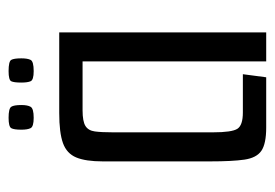

<svg xmlns="http://www.w3.org/2000/svg" viewBox="-114 -510 625 436"><g transform="rotate(-90 198.0 -292.5)"><path d="M126 0Q89 0 73 -11Q57 -22 53 -49.5Q49 -77 49 -128V-371Q49 -410 58 -431.5Q67 -453 90.5 -461.5Q114 -470 159 -470H342V0H276V-417H165Q140 -417 129.5 -410.5Q119 -404 117 -389Q115 -374 115 -348V-121Q115 -78 123 -65.5Q131 -53 160 -53H247L240 0ZM254 -528Q234 -528 231 -535Q228 -542 228 -556Q228 -573 231 -579Q234 -585 254 -585Q276 -585 279.5 -579Q283 -573 283 -556Q283 -542 279.5 -535Q276 -528 254 -528ZM148 -528Q128 -528 124.5 -535Q121 -542 121 -556Q121 -573 124.5 -579Q128 -585 148 -585Q169 -585 173 -579Q177 -573 177 -556Q177 -542 173 -535Q169 -528 148 -528Z"/></g></svg>

Font: Smooch Sans Medium
Style: Regular
Weight: 500
Designer: Robert E. Leuschke
Foundry: Robert E. Leuschke
Version: Version 1.010; ttfautohint (v1.8.3)